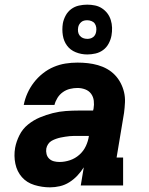

<svg xmlns="http://www.w3.org/2000/svg" viewBox="-20 -797 640 825"><path d="M195 8Q161 8 128 -2Q95 -12 74 -36Q53 -60 46 -93.5Q39 -127 45 -162Q50 -189 63.5 -216Q77 -243 100.5 -262Q124 -281 151.5 -292.5Q179 -304 207 -311Q235 -318 263 -320Q291 -322 319 -322H380L382 -330Q385 -347 383 -364Q381 -381 371.5 -394Q362 -407 346 -413Q330 -419 313 -419Q297 -419 280.5 -415Q264 -411 250 -401Q236 -391 227 -376.5Q218 -362 214 -346H82Q87 -372 98 -396.5Q109 -421 125.5 -442.5Q142 -464 164 -481.5Q186 -499 211 -509.5Q236 -520 261.5 -524Q287 -528 313 -528Q336 -528 358 -525.5Q380 -523 401 -517Q422 -511 440.5 -500.5Q459 -490 473.5 -475Q488 -460 498 -441Q508 -422 513 -401Q518 -380 517 -357.5Q516 -335 513 -312L481 -120H509V0H327L340 -78Q328 -59 312.5 -42.5Q297 -26 278 -14Q259 -2 237.5 3Q216 8 195 8ZM236 -101Q258 -101 280.5 -108.5Q303 -116 321 -132Q339 -148 349 -169.5Q359 -191 362 -213H319Q309 -213 299 -213Q289 -213 279.5 -212Q270 -211 260 -209.5Q250 -208 240.5 -206Q231 -204 221 -200.5Q211 -197 202 -192Q193 -187 187 -178Q181 -169 179 -159Q177 -147 180 -135Q183 -123 191.5 -115Q200 -107 211.5 -104Q223 -101 236 -101ZM355 -563Q329 -563 305.5 -572.5Q282 -582 268 -601Q254 -620 250 -645Q246 -670 250 -696Q253 -713 262 -730Q271 -747 286 -758Q301 -769 319 -773Q337 -777 355 -777Q372 -777 388.5 -773.5Q405 -770 418.5 -761Q432 -752 441.5 -739.5Q451 -727 456 -711Q461 -695 461.5 -678Q462 -661 459 -644Q456 -627 447 -610Q438 -593 423 -582Q408 -571 390 -567Q372 -563 355 -563ZM355 -630Q361 -630 367.5 -631.5Q374 -633 380 -637.5Q386 -642 389 -648Q392 -654 393 -660Q395 -670 393.5 -679.5Q392 -689 387 -696Q382 -703 373 -706.5Q364 -710 355 -710Q348 -710 341.5 -708.5Q335 -707 329.5 -702.5Q324 -698 320.5 -692Q317 -686 316 -680Q314 -670 315.5 -660.5Q317 -651 322.5 -644Q328 -637 336.5 -633.5Q345 -630 355 -630Z"/></svg>

Font: Iosevka Etoile Heavy Oblique
Style: Regular
Weight: 900
Italic angle: -9°
Designer: Belleve Invis
Foundry: Belleve Invis
Version: Version 15.5.2; ttfautohint (v1.8.4)